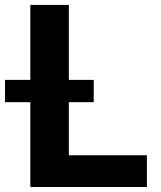

<svg xmlns="http://www.w3.org/2000/svg" viewBox="-58 -747 645 767"><path d="M63.2 0V-727.3H217V-126.8H528.8V0ZM-38 -338.8V-427.9H316.4V-338.8Z"/></svg>

Font: Inter Zeller
Style: Bold
Weight: 700
Designer: Rasmus Andersson; Joe Bland
Foundry: zeller
Version: Version 3.015;git-dec3a8cb1